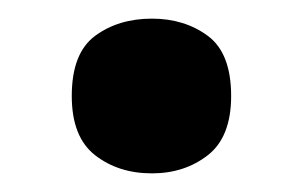

<svg xmlns="http://www.w3.org/2000/svg" viewBox="-20 -173 325 206"><path d="M57 -70Q57 -116 82 -134.5Q107 -153 143 -153Q178 -153 203 -134.5Q228 -116 228 -70Q228 -26 203 -6.5Q178 13 143 13Q107 13 82 -6.5Q57 -26 57 -70Z"/></svg>

Font: Noto Sans Sundanese
Style: Bold
Weight: 700
Version: Version 2.003